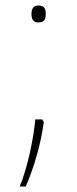

<svg xmlns="http://www.w3.org/2000/svg" viewBox="-20 -552 281 701"><path d="M95 -501C95 -484 100 -470 120 -470C144 -470 147 -484 147 -501C147 -517 144 -532 120 -532C100 -532 95 -517 95 -501ZM134 -116H109C102 -44 81 59 52 129H74C104 60 129 -25 140 -107Z"/></svg>

Font: Noto Sans Sinhala Condensed Thin
Style: Regular
Weight: 100
Width: 3
Designer: Jelle Bosma - Monotype Design Team
Foundry: Monotype Imaging Inc.
Version: Version 2.006